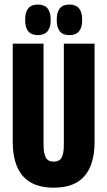

<svg xmlns="http://www.w3.org/2000/svg" viewBox="-20 -836 484 866"><path d="M222.5 10.5Q128.5 10.5 83 -42Q37.5 -94.5 37.5 -196V-639H176.5V-183.5Q176.5 -144 186.5 -125.5Q196.5 -107 222 -107Q248.5 -107 258.2 -125.5Q268 -144 268 -183.5V-639H406.5V-196Q406.5 -94.5 361.2 -42Q316 10.5 222.5 10.5ZM150.5 -677.5Q122 -677.5 107.8 -694.5Q93.5 -711.5 93.5 -744V-749.5Q93.5 -782 107.8 -798.8Q122 -815.5 150.5 -815.5Q179.5 -815.5 194 -798.8Q208.5 -782 208.5 -749.5V-744Q208.5 -711.5 194 -694.5Q179.5 -677.5 150.5 -677.5ZM293 -677.5Q264 -677.5 250 -694.5Q236 -711.5 236 -744V-749.5Q236 -781.5 250 -798.5Q264 -815.5 293 -815.5Q322 -815.5 336.2 -798.5Q350.5 -781.5 350.5 -749.5V-744Q350.5 -711.5 336.2 -694.5Q322 -677.5 293 -677.5Z"/></svg>

Font: Anek Latin Condensed
Style: Bold
Weight: 700
Width: 3
Designer: Yesha Goshar
Foundry: Ek Type
Version: Version 1.003